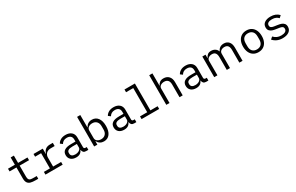

<svg xmlns="http://www.w3.org/2000/svg" viewBox="247 -2442 6406 4156"><g transform="rotate(-30 3450.0 -364.0)"><path d="M291 -172Q291 -124 306 -101.5Q321 -79 349.5 -73.5Q378 -68 435 -68H498V0H436Q357 0 309.5 -13.5Q262 -27 236.5 -65Q211 -103 211 -173V-448H39V-516H211V-698H291V-516H526V-448H291Z M677 -68H828V-448H677V-516H908V-386H913Q951 -516 1087 -516H1159V-436H1062Q989 -436 948.5 -395Q908 -354 908 -291V-68H1108V0H677Z M1695 0Q1651 0 1629.5 -22.5Q1608 -45 1603 -84H1598Q1581 -38 1542.5 -13Q1504 12 1443 12Q1362 12 1314 -30Q1266 -72 1266 -145Q1266 -295 1488 -295H1598V-346Q1598 -402 1566 -431Q1534 -460 1475 -460Q1425 -460 1391.5 -440.5Q1358 -421 1337 -384L1283 -424Q1304 -468 1355 -498Q1406 -528 1480 -528Q1571 -528 1624.5 -481.5Q1678 -435 1678 -354V-106Q1678 -91 1688.5 -80.5Q1699 -70 1714 -70H1750V0ZM1598 -150V-235H1488Q1418 -235 1384 -215Q1350 -195 1350 -157V-136Q1350 -97 1378.5 -76Q1407 -55 1457 -55Q1518 -55 1558 -82.5Q1598 -110 1598 -150Z M1895 -740H1975V-432H1979Q2004 -479 2044 -503.5Q2084 -528 2138 -528Q2233 -528 2286.5 -456.5Q2340 -385 2340 -258Q2340 -131 2286.5 -59.5Q2233 12 2138 12Q2084 12 2044 -12.5Q2004 -37 1979 -84H1975V0H1895ZM2254 -214V-302Q2254 -373 2215 -415Q2176 -457 2107 -457Q2051 -457 2013 -429Q1975 -401 1975 -351V-165Q1975 -115 2013 -87Q2051 -59 2107 -59Q2176 -59 2215 -101Q2254 -143 2254 -214Z M2895 0Q2851 0 2829.5 -22.5Q2808 -45 2803 -84H2798Q2781 -38 2742.5 -13Q2704 12 2643 12Q2562 12 2514 -30Q2466 -72 2466 -145Q2466 -295 2688 -295H2798V-346Q2798 -402 2766 -431Q2734 -460 2675 -460Q2625 -460 2591.5 -440.5Q2558 -421 2537 -384L2483 -424Q2504 -468 2555 -498Q2606 -528 2680 -528Q2771 -528 2824.5 -481.5Q2878 -435 2878 -354V-106Q2878 -91 2888.5 -80.5Q2899 -70 2914 -70H2950V0ZM2798 -150V-235H2688Q2618 -235 2584 -215Q2550 -195 2550 -157V-136Q2550 -97 2578.5 -76Q2607 -55 2657 -55Q2718 -55 2758 -82.5Q2798 -110 2798 -150Z M3080 -68H3260V-672H3080V-740H3340V-68H3520V0H3080Z M3698 -740H3778V-432H3782Q3801 -476 3835.5 -502Q3870 -528 3929 -528Q4011 -528 4059.5 -476Q4108 -424 4108 -331V0H4028V-317Q4028 -387 3997 -422Q3966 -457 3906 -457Q3853 -457 3815.5 -431.5Q3778 -406 3778 -358V0H3698Z M4695 0Q4651 0 4629.5 -22.5Q4608 -45 4603 -84H4598Q4581 -38 4542.5 -13Q4504 12 4443 12Q4362 12 4314 -30Q4266 -72 4266 -145Q4266 -295 4488 -295H4598V-346Q4598 -402 4566 -431Q4534 -460 4475 -460Q4425 -460 4391.5 -440.5Q4358 -421 4337 -384L4283 -424Q4304 -468 4355 -498Q4406 -528 4480 -528Q4571 -528 4624.5 -481.5Q4678 -435 4678 -354V-106Q4678 -91 4688.5 -80.5Q4699 -70 4714 -70H4750V0ZM4598 -150V-235H4488Q4418 -235 4384 -215Q4350 -195 4350 -157V-136Q4350 -97 4378.5 -76Q4407 -55 4457 -55Q4518 -55 4558 -82.5Q4598 -110 4598 -150Z M4896 -516H4976V-432H4980Q5000 -477 5032 -502.5Q5064 -528 5119 -528Q5173 -528 5215 -502Q5257 -476 5277 -423H5279Q5295 -469 5334.5 -498.5Q5374 -528 5436 -528Q5515 -528 5559.5 -476Q5604 -424 5604 -331V0H5524V-317Q5524 -386 5496.5 -421Q5469 -456 5411 -456Q5360 -456 5325 -430.5Q5290 -405 5290 -358V0H5210V-317Q5210 -387 5183 -421.5Q5156 -456 5099 -456Q5048 -456 5012 -430.5Q4976 -405 4976 -358V0H4896Z M5766 -258Q5766 -340 5794.5 -401Q5823 -462 5875.5 -495Q5928 -528 6000 -528Q6072 -528 6124.5 -495Q6177 -462 6205.5 -401Q6234 -340 6234 -258Q6234 -176 6205.5 -115Q6177 -54 6124.5 -21Q6072 12 6000 12Q5928 12 5875.5 -21Q5823 -54 5794.5 -115Q5766 -176 5766 -258ZM6149 -221V-295Q6149 -376 6109 -417.5Q6069 -459 6000 -459Q5931 -459 5891 -417.5Q5851 -376 5851 -295V-221Q5851 -140 5891 -98.5Q5931 -57 6000 -57Q6069 -57 6109 -98.5Q6149 -140 6149 -221Z M6367 -89 6421 -136Q6459 -95 6504 -75Q6549 -55 6608 -55Q6671 -55 6708 -77.5Q6745 -100 6745 -144Q6745 -181 6721 -197Q6697 -213 6654 -219L6573 -231Q6524 -238 6487 -250.5Q6450 -263 6423 -292.5Q6396 -322 6396 -374Q6396 -449 6453 -488.5Q6510 -528 6604 -528Q6736 -528 6814 -445L6762 -396Q6739 -423 6700.5 -442Q6662 -461 6601 -461Q6540 -461 6507.5 -440Q6475 -419 6475 -379Q6475 -342 6499.5 -326Q6524 -310 6566 -304L6647 -292Q6697 -285 6734 -272.5Q6771 -260 6797.5 -230.5Q6824 -201 6824 -149Q6824 -73 6765 -30.5Q6706 12 6606 12Q6528 12 6469 -14.5Q6410 -41 6367 -89Z"/></g></svg>

Font: iA Writer Duo V
Style: Regular
Weight: 400
Designer: Mike Abbink, Paul van der Laan, Pieter van Rosmalen, Oliver Reichenstein
Foundry: Information Architects Inc.
Version: Version 2.000